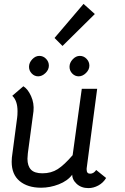

<svg xmlns="http://www.w3.org/2000/svg" viewBox="-20 -956 640 986"><path d="M191 8Q122 8 81 -26Q40 -60 40 -125Q40 -139 41 -147L68 -351Q70 -363 70 -385Q70 -439 43 -464L100 -513Q123 -499 139.5 -462.5Q156 -426 152 -385L123 -169Q121 -149 121 -141Q121 -104 139 -85Q157 -66 198 -66Q243 -66 276.5 -87.5Q310 -109 353 -159L400 -500H479L425 -91V-85Q425 -64 443 -64Q461 -64 474 -83L525 -42Q510 -17 485 -3.5Q460 10 434 10Q397 10 373 -12.5Q349 -35 351 -64V-59Q327 -27 282 -9.5Q237 8 191 8ZM129 -613Q129 -634 145.5 -651.5Q162 -669 182 -669Q202 -669 216.5 -654Q231 -639 231 -619Q231 -598 213.5 -581Q196 -564 176 -564Q157 -564 143 -578.5Q129 -593 129 -613ZM337 -613Q337 -634 353.5 -651.5Q370 -669 390 -669Q410 -669 424.5 -654Q439 -639 439 -619Q439 -598 421.5 -581Q404 -564 384 -564Q365 -564 351 -578.5Q337 -593 337 -613ZM260 -761 409 -936 467 -884 301 -720Z"/></svg>

Font: Bellota
Style: Bold Italic
Weight: 700
Italic angle: -7.5°
Designer: Kemie Guaida
Foundry: Kemie Guaida
Version: Version 4.001